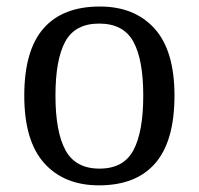

<svg xmlns="http://www.w3.org/2000/svg" viewBox="-20 -553 603 583"><path d="M280.3 9.8Q174.8 9.8 114.3 -57.6Q53.7 -125 53.7 -262.7Q53.7 -399.4 111.8 -466.3Q169.9 -533.2 283.2 -533.2Q388.7 -533.2 449.2 -466.3Q509.8 -399.4 509.8 -262.7Q509.8 -125 451.7 -57.6Q393.6 9.8 280.3 9.8ZM282.2 -41Q355.5 -41 385.3 -97.2Q415 -153.3 415 -262.7Q415 -372.1 384.8 -426.8Q354.5 -481.4 281.2 -481.4Q208 -481.4 178.2 -426.8Q148.4 -372.1 148.4 -262.7Q148.4 -153.3 178.7 -97.2Q209 -41 282.2 -41Z"/></svg>

Font: Noto Serif Todhri
Style: Regular
Weight: 400
Designer: Mikhail Merkuryev
Version: Version 1.000; ttfautohint (v1.8.4.7-5d5b)